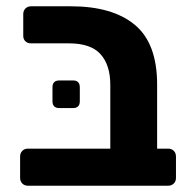

<svg xmlns="http://www.w3.org/2000/svg" viewBox="-20 -591 606 611"><path d="M69 0Q58 0 51 -7Q44 -14 44 -25V-93Q44 -104 51 -111Q58 -118 69 -118H331V-321Q331 -384 300 -418.5Q269 -453 200 -453H79Q68 -453 61 -459.5Q54 -466 54 -477V-546Q54 -557 61 -564Q68 -571 79 -571H205Q338 -571 409 -512Q480 -453 480 -322V-118H515Q526 -118 533 -111Q540 -104 540 -93V-25Q540 -14 533 -7Q526 0 515 0ZM169 -247Q147 -247 147 -269V-313Q147 -335 169 -335H212Q234 -335 234 -313V-269Q234 -247 212 -247Z"/></svg>

Font: Fz Rubik SemBd
Style: Regular
Weight: 600
Designer: Hubert and Fischer
Foundry: Hubert and Fischer
Version: Vit hóa bi FontZin.com